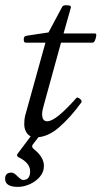

<svg xmlns="http://www.w3.org/2000/svg" viewBox="-27 -525 397 752"><path d="M112 13Q91 13 79.5 -2Q68 -17 68 -38Q68 -58 71 -70L151 -358H73Q66 -358 66 -371Q66 -384 77 -385L163 -398L217 -499Q220 -505 235.5 -504.5Q251 -504 251 -497L222 -394H345Q351 -394 350 -385Q349 -376 345 -367Q341 -358 335 -358H212L144 -111Q138 -91 138 -78Q138 -50 158 -50Q175 -50 203 -72.5Q231 -95 272 -141Q276 -146 286 -138Q296 -130 291 -123Q249 -65 204 -26Q159 13 112 13ZM43 207Q-7 207 -7 175Q-7 151 18 151Q28 151 42 166Q57 180 63 180Q91 180 91 146Q91 113 46 91Q36 86 42 77L100 0H133L103 39Q93 50 108 61Q145 91 145 125Q145 149 129 167.5Q113 186 89.5 196.5Q66 207 43 207Z"/></svg>

Font: Junicode SmExp
Style: Italic
Weight: 400
Width: 6
Italic angle: -11°
Designer: Peter S. Baker
Version: Version 2.205; ttfautohint (v1.8.4)